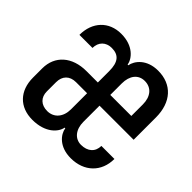

<svg xmlns="http://www.w3.org/2000/svg" viewBox="-142 -717 884 884"><g transform="rotate(45 300.0 -275.0)"><path d="M170 10C255 10 295 -36 301 -70H305C310 -36 345 10 420 10C507 10 565 -46 565 -130H480C480 -91 453 -67 410 -67C370 -67 343 -100 343 -150V-255H565V-400C565 -499 510 -560 420 -560C346 -560 311 -514 305 -480H301C295 -514 258 -560 180 -560C100 -560 47 -504 47 -420H132C132 -458 157 -483 195 -483C241 -483 262 -457 262 -399V-325H188C95 -325 35 -272 35 -190V-130C35 -44 87 10 170 10ZM343 -400C343 -450 368 -483 410 -483C454 -483 480 -450 480 -400V-325H343ZM190 -67C150 -67 125 -91 125 -130V-190C125 -230 149 -255 190 -255H262V-150C262 -100 233 -67 190 -67Z"/></g></svg>

Font: Tekne LDO
Style: Regular
Weight: 400
Monospace: yes
Designer: Alessio Laiso, Mario Rullo, Paolo Rosset
Foundry: Alessio Laiso
Version: Version 1.000;hotconv 1.0.109;makeotfexe 2.5.65596